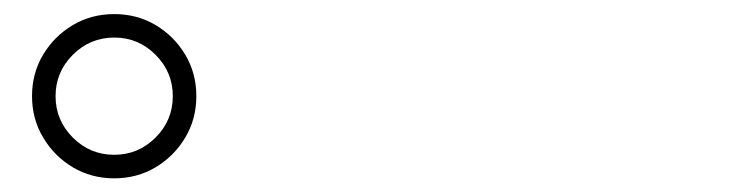

<svg xmlns="http://www.w3.org/2000/svg" viewBox="-20 -865 1040 274"><path d="M25.7 -727.8Q25.7 -760.5 41.5 -786.9Q57.4 -813.4 83.9 -829.2Q110.4 -844.9 143 -844.9Q175.7 -844.9 202.1 -829.2Q228.6 -813.4 244.4 -786.9Q260.2 -760.4 260.2 -727.8Q260.2 -695.2 244.4 -668.7Q228.6 -642.2 202.1 -626.3Q175.6 -610.5 143 -610.5Q110.4 -610.5 83.9 -626.3Q57.4 -642.1 41.6 -668.7Q25.7 -695.2 25.7 -727.8ZM59.3 -727.8Q59.3 -693.4 83.9 -668.7Q108.5 -644.1 143 -644.1Q177.4 -644.1 202 -668.7Q226.6 -693.3 226.6 -727.8Q226.6 -762.2 202 -786.8Q177.4 -811.4 143.1 -811.4Q108.6 -811.4 83.9 -786.8Q59.3 -762.2 59.3 -727.8Z"/></svg>

Font: Noto Serif HK
Style: Regular
Weight: 200
Designer: Ryoko NISHIZUKA 西塚涼子 (kana & ideographs); Frank Grießhammer (Latin, Greek & Cyrillic); Wenlong ZHANG 张文龙 (bopomofo); San
Foundry: Adobe
Version: Version 2.001;hotconv 1.1.0;makeotfexe 2.6.0